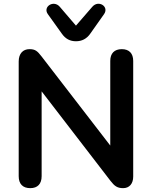

<svg xmlns="http://www.w3.org/2000/svg" viewBox="-20 -968 788 996"><path d="M374 -754C404 -754 429 -766 448 -793L520 -895C547 -934 491 -970 459 -933L374 -835L290 -933C258 -970 201 -933 228 -895L301 -793C320 -766 344 -754 374 -754ZM137 8C175 8 196 -14 196 -54V-494L553 -30C574 -3 588 8 619 8C651 8 671 -15 671 -52V-652C671 -691 650 -713 612 -713C573 -713 552 -691 552 -652V-213L195 -676C174 -703 163 -713 133 -713C99 -713 77 -690 77 -649V-54C77 -14 98 8 137 8Z"/></svg>

Font: Nunito
Style: Bold
Weight: 700
Designer: Vernon Adams
Foundry: Vernon Adams
Version: Version 3.602